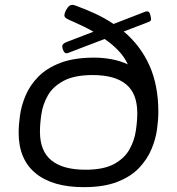

<svg xmlns="http://www.w3.org/2000/svg" viewBox="-20 -767 731 793"><path d="M326 6Q197 6 127 -51.5Q57 -109 57 -219Q57 -250 62.5 -290Q68 -330 85.5 -372Q103 -414 137.5 -449.5Q172 -485 228.5 -507Q285 -529 370 -529Q406 -529 442.5 -522Q479 -515 508 -501Q494 -532 468.5 -558.5Q443 -585 412 -606L263 -549Q259 -547 254 -547Q247 -547 242 -557.5Q237 -568 237 -576Q237 -586 254 -593L366 -636Q345 -648 325.5 -657.5Q306 -667 290 -674Q264 -685 255 -690.5Q246 -696 246 -703Q246 -714 256 -730.5Q266 -747 278 -747Q283 -747 289 -745Q334 -729 374.5 -710Q415 -691 449 -668L578 -718Q583 -720 588 -720Q597 -720 600.5 -706.5Q604 -693 604 -688Q604 -682 599 -679Q594 -676 588 -674L491 -637Q560 -579 597 -497Q634 -415 634 -304Q634 -273 628.5 -232.5Q623 -192 605.5 -150.5Q588 -109 554.5 -73.5Q521 -38 465 -16Q409 6 326 6ZM333 -66Q408 -66 451 -89.5Q494 -113 514.5 -149.5Q535 -186 541 -226.5Q547 -267 547 -300Q547 -381 500.5 -419Q454 -457 363 -457Q287 -457 242.5 -433Q198 -409 177.5 -372.5Q157 -336 151 -296Q145 -256 145 -223Q145 -143 192.5 -104.5Q240 -66 333 -66Z"/></svg>

Font: Asap Expanded Expanded Regular
Style: Italic
Weight: 400
Width: 7
Italic angle: -6°
Designer: Pablo Cosgaya
Foundry: Omnibus-Type
Version: Version 3.001; ttfautohint (v1.8.4.7-5d5b)